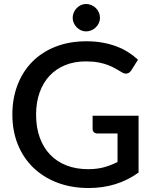

<svg xmlns="http://www.w3.org/2000/svg" viewBox="-20 -935 768 963"><path d="M675 -354.5V-69.5Q567.5 8 425 8Q337.5 8 266.8 -19.2Q196 -46.5 146 -95.2Q96 -144 69 -211.5Q42 -279 42 -360Q42 -441.5 68 -509.2Q94 -577 142.5 -625.8Q191 -674.5 259.5 -701.2Q328 -728 413.5 -728Q457 -728 494.2 -721.2Q531.5 -714.5 563.5 -702.5Q595.5 -690.5 622.5 -673.5Q649.5 -656.5 672 -635.5L638.5 -582Q630.5 -569.5 618 -566.5Q605.5 -563.5 591 -572.5Q576.5 -581 560.2 -590.5Q544 -600 523 -608.2Q502 -616.5 474.5 -621.8Q447 -627 409.5 -627Q352.5 -627 306.8 -608.2Q261 -589.5 228.5 -554.8Q196 -520 178.5 -470.5Q161 -421 161 -360Q161 -295.5 179.5 -244.8Q198 -194 232 -158.8Q266 -123.5 314.2 -105Q362.5 -86.5 422 -86.5Q466.5 -86.5 501.2 -96Q536 -105.5 569.5 -122.5V-265.5H469Q457.5 -265.5 451 -271.8Q444.5 -278 444.5 -288V-354.5ZM481.5 -845.5Q481.5 -832 476 -819.8Q470.5 -807.5 460.8 -798Q451 -788.5 438.2 -783Q425.5 -777.5 411.5 -777.5Q398 -777.5 386 -783Q374 -788.5 364.8 -798Q355.5 -807.5 350 -819.8Q344.5 -832 344.5 -845.5Q344.5 -859.5 350 -872.2Q355.5 -885 364.8 -894.5Q374 -904 386 -909.5Q398 -915 411.5 -915Q425.5 -915 438.2 -909.5Q451 -904 460.8 -894.5Q470.5 -885 476 -872.2Q481.5 -859.5 481.5 -845.5Z"/></svg>

Font: Lato SemiBold
Style: Regular
Weight: 600
Designer: Lukasz Dziedzic with Adam Twardoch and Botio Nikoltchev
Foundry: tyPoland Lukasz Dziedzic
Version: Version 2.015; 2015-08-06; http://www.latofonts.com/